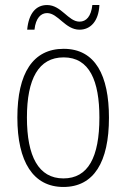

<svg xmlns="http://www.w3.org/2000/svg" viewBox="-20 -826 502 763"><path d="M88 -708H117C122 -755 143 -774 167 -774C211 -774 239 -708 296 -708C339 -708 372 -741 375 -806H347C342 -761 323 -740 296 -740C251 -740 224 -806 167 -806C123 -806 94 -773 88 -708ZM413 -358C413 -526 359 -632 233 -632C111 -632 49 -535 49 -359C49 -183 112 -83 232 -83C353 -83 413 -182 413 -358ZM87 -359C87 -512 133 -598 233 -598C336 -598 375 -504 375 -359C375 -201 330 -117 232 -117C133 -117 87 -205 87 -359Z"/></svg>

Font: Noto Sans Kannada UI Condensed ExtraLight
Style: Regular
Weight: 200
Width: 3
Designer: Jelle Bosma - Monotype Design Team
Foundry: Monotype Imaging Inc.
Version: Version 2.005